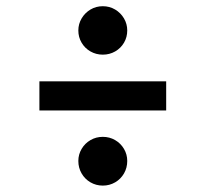

<svg xmlns="http://www.w3.org/2000/svg" viewBox="-20 -628 655 612"><path d="M385.6 -530.8Q385.6 -509.7 375.4 -492.1Q365.1 -474.4 347.2 -464.1Q329.2 -453.8 307.7 -453.8Q286.2 -453.8 268.2 -464.1Q250.3 -474.4 240 -492.1Q229.7 -509.7 229.7 -530.8Q229.7 -551.8 240.3 -569.5Q250.8 -587.2 268.5 -597.7Q286.2 -608.2 307.7 -608.2Q329.2 -608.2 346.9 -597.7Q364.6 -587.2 375.1 -569.5Q385.6 -551.8 385.6 -530.8ZM105.6 -368.7H509.7V-275.9H105.6ZM385.6 -114.9Q385.6 -93.3 375.4 -75.4Q365.1 -57.4 347.2 -46.9Q329.2 -36.4 307.7 -36.4Q286.2 -36.4 268.2 -46.9Q250.3 -57.4 240 -75.4Q229.7 -93.3 229.7 -114.9Q229.7 -135.9 240.3 -153.6Q250.8 -171.3 268.5 -181.5Q286.2 -191.8 307.7 -191.8Q329.2 -191.8 346.9 -181.5Q364.6 -171.3 375.1 -153.6Q385.6 -135.9 385.6 -114.9Z"/></svg>

Font: Fira Code Fixed Medium
Style: Regular
Weight: 500
Monospace: yes
Designer: Carrois Corporate, Edenspiekermann AG, Nikita Prokopov
Foundry: Carrois Corporate, Edenspiekermann AG, Nikita Prokopov
Version: Version 5.002